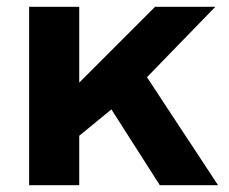

<svg xmlns="http://www.w3.org/2000/svg" viewBox="-20 -547 677 567"><path d="M66 0V-527H214V-303L438 -527H616L414 -319L624 0H452L309 -224L214 -146V0Z"/></svg>

Font: Archivo SemiExpanded
Style: Bold
Weight: 700
Width: 6
Designer: Hector Gatti
Foundry: Omnibus-Type
Version: Version 2.001